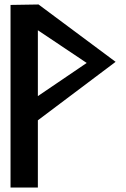

<svg xmlns="http://www.w3.org/2000/svg" viewBox="-20 -847 561 857"><path d="M149 -712 367 -566 149 -418ZM27 -825V-10H149V-310L496 -571L152 -827Z"/></svg>

Font: Ny Stormning
Style: Fi
Weight: 300
Designer: Robert Jablonski, Mew Too
Foundry: Cannot Into Space Fonts
Version: Version 0.90